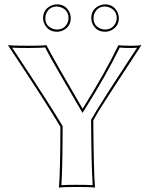

<svg xmlns="http://www.w3.org/2000/svg" viewBox="-20 -854 693 877"><path d="M406.2 -304.2Q407.7 -70.8 414.1 2.9Q397.5 0 331.1 0Q265.6 0 249 2.9Q255.4 -62 255.9 -274.9Q194.3 -379.4 16.1 -647.9Q33.7 -645 113.8 -645Q174.3 -645 191.9 -647.9Q226.6 -580.1 352.5 -365.7Q355.5 -360.8 357.4 -357.4Q459.5 -520 521 -647.9Q533.7 -645 579.1 -645Q612.8 -645 626 -647.9Q448.7 -377 431.2 -348.1Q417 -323.7 406.2 -304.2ZM176.8 -771Q176.8 -810.5 212.4 -827.6Q226.1 -834 240.2 -834Q279.8 -834 296.9 -798.8Q303.2 -785.2 303.2 -771Q303.2 -733.4 269 -715.8Q254.9 -709 240.2 -709Q200.7 -709 183.6 -743.7Q176.8 -757.3 176.8 -771ZM397 -771Q397 -810.5 432.1 -827.6Q445.8 -834 460 -834Q497.6 -834 515.6 -800.3Q522.5 -786.1 522.9 -771Q522.9 -733.9 488.8 -715.8Q474.6 -709 460 -709Q420.4 -709 403.3 -743.7Q397 -757.3 397 -771ZM396 -304.2V-306.6L397.5 -309.1Q428.2 -365.2 577.1 -591.8Q592.8 -615.7 606 -635.7Q595.2 -635.3 579.1 -634.8Q542.5 -634.8 526.9 -636.7Q464.8 -509.8 365.7 -352.1L356.9 -338.4L348.6 -352.5Q222.7 -567.4 194.3 -621.6Q189.9 -629.9 186.5 -637.2Q165.5 -635.3 113.8 -634.8Q62 -634.8 35.6 -636.2Q213.9 -366.7 264.6 -280.3L266.1 -277.8V-274.9Q265.6 -78.6 260.3 -8.3Q282.7 -9.8 331.1 -9.8Q380.9 -9.8 403.3 -8.3Q397.5 -96.7 396 -304.2ZM187 -771Q187 -737.3 218.3 -723.6Q229 -719.2 240.2 -719.2Q274.4 -719.2 288.6 -750Q293 -760.7 293 -771Q293 -805.7 261.7 -819.3Q251 -823.7 240.2 -824.2Q205.6 -824.2 191.4 -793Q187 -781.7 187 -771ZM407.2 -771Q407.2 -737.3 438 -723.6Q448.7 -719.2 460 -719.2Q492.7 -719.2 507.8 -748.5Q513.2 -759.8 513.2 -771Q513.2 -804.2 482.9 -818.8Q471.7 -823.7 460 -824.2Q425.3 -824.2 411.6 -793Q407.2 -781.7 407.2 -771Z"/></svg>

Font: Linux Biolinum Outline O
Style: Bold
Weight: 700
Designer: Philipp H. Poll
Foundry: Philipp H. Poll
Version: Version 0.9.2